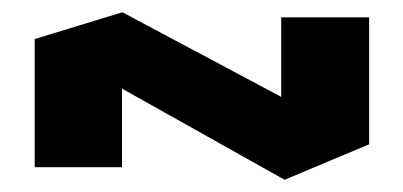

<svg xmlns="http://www.w3.org/2000/svg" viewBox="-20 -508 651 310"><path d="M36 -238V-444L177 -488V-238ZM434 -276V-480H576V-276ZM439 -218 36 -444V-445L177 -488H178L576 -276V-275L440 -218Z"/></svg>

Font: Foldit
Style: Bold
Weight: 700
Version: Version 1.003